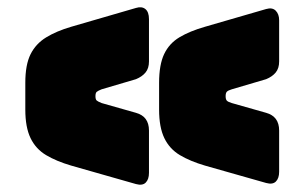

<svg xmlns="http://www.w3.org/2000/svg" viewBox="-20 -615 852 531"><path d="M356 -106 177 -157Q136 -169 107.5 -186Q79 -203 64.5 -233Q50 -263 50 -312V-386Q50 -436 64.5 -465Q79 -494 107.5 -511.5Q136 -529 177 -541L356 -593Q372 -598 382 -590Q392 -582 392 -562V-445Q392 -426 382.5 -414.5Q373 -403 356 -396L261 -368Q251 -364 247.5 -361Q244 -358 244 -349Q244 -340 247.5 -337Q251 -334 261 -330L356 -303Q392 -293 392 -254V-137Q392 -119 383 -110Q374 -101 356 -106ZM716 -109 547 -157Q506 -169 477.5 -186Q449 -203 434.5 -233Q420 -263 420 -312V-386Q420 -436 434 -465.5Q448 -495 476.5 -512Q505 -529 547 -541L716 -590Q733 -595 742.5 -585.5Q752 -576 752 -559V-445Q752 -426 742.5 -414.5Q733 -403 716 -396L621 -368Q611 -365 607.5 -361.5Q604 -358 604 -349Q604 -340 607.5 -336.5Q611 -333 621 -330L716 -303Q752 -293 752 -254V-140Q752 -122 743 -113Q734 -104 716 -109Z"/></svg>

Font: Bungee Tint
Style: Regular
Weight: 400
Designer: David Jonathan Ross
Foundry: David Jonathan Ross
Version: Version 2.001